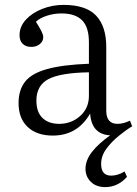

<svg xmlns="http://www.w3.org/2000/svg" viewBox="-20 -541 561 786"><path d="M411 225Q374 225 352 203.5Q330 182 330 150Q330 115 356.5 81Q383 47 431 13Q355 9 349 -76Q322 -30 284 -8Q246 14 196 14Q131 14 93.5 -21Q56 -56 56 -119Q56 -173 83 -207Q110 -241 173.5 -258.5Q237 -276 344 -280V-368Q344 -430 316 -458Q288 -486 232 -486Q200 -486 171.5 -476.5Q143 -467 127 -452Q144 -425 150.5 -411.5Q157 -398 157 -389Q157 -372 143 -360.5Q129 -349 108 -349Q86 -349 73 -361.5Q60 -374 60 -397Q60 -432 85.5 -460Q111 -488 152.5 -504.5Q194 -521 240 -521Q332 -521 373.5 -477Q415 -433 415 -349V-88Q415 -34 461 -34Q485 -34 512 -47L521 -24Q496 -9 466.5 15Q437 39 415.5 68Q394 97 394 130Q394 178 435 178Q462 178 490 161L500 183Q462 225 411 225ZM222 -34Q272 -34 308 -66Q344 -98 344 -149V-245Q227 -243 178 -217Q129 -191 129 -129Q129 -82 154 -58Q179 -34 222 -34Z"/></svg>

Font: Literata 36pt Light
Style: Regular
Weight: 300
Designer: Latin by Veronika Burian and Jose Scaglione. Greek by Irene Vlachou. Cyrillic by Vera Evstafieva.
Foundry: TypeTogether
Version: Version 3.002